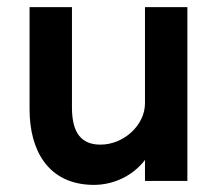

<svg xmlns="http://www.w3.org/2000/svg" viewBox="-20 -508 616 539"><path d="M244 11C297 11 352 -13 387 -59V0H506V-488H387V-218C387 -157 328 -102 262 -102H258C199 -104 182 -148 182 -207V-488H63V-201C63 -86 115 9 240 11Z"/></svg>

Font: FREAK Grotesk Next
Style: Bold
Weight: 700
Width: 3
Designer: La Scuola Open Source
Foundry: La Scuola Open Source
Version: Version 1.000;PS 1.0;hotconv 1.0.72;makeotf.lib2.5.5900